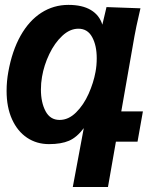

<svg xmlns="http://www.w3.org/2000/svg" viewBox="-20 -580 640 786"><path d="M180.5 10Q130 10 90.8 -16.2Q51.5 -42.5 29.2 -91.8Q7 -141 7 -208Q7 -247 14 -285.5Q29.5 -372 64.2 -433.8Q99 -495.5 149.2 -527.8Q199.5 -560 260 -560Q317 -560 352 -539Q387 -518 399 -479L416 -551L555 -546L550 -524Q537 -468.5 530.5 -432L476.5 -124H565L543 0H454.5L422 185.5H278L323 -55.5Q294.5 -17.5 262.5 -3.8Q230.5 10 180.5 10ZM371 -285.5Q376 -312 376 -341.5Q376 -394 357.2 -428.2Q338.5 -462.5 301 -462.5Q266 -462.5 234.8 -433.2Q203.5 -404 181.8 -358.5Q160 -313 152 -265.5Q147.5 -240 147.5 -213.5Q147.5 -160.5 166.5 -124.8Q185.5 -89 224 -89Q260.5 -89 291.5 -119.8Q322.5 -150.5 342.8 -196Q363 -241.5 371 -285.5Z"/></svg>

Font: JuliaMono ExtraBold
Style: Italic
Weight: 800
Italic angle: -9°
Monospace: yes
Designer: cormullion
Foundry: corm
Version: Version 0.057; ttfautohint (v1.8.4)